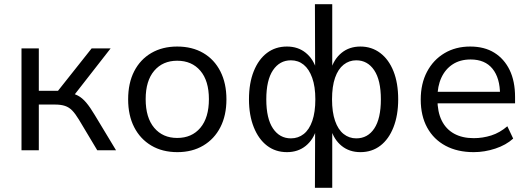

<svg xmlns="http://www.w3.org/2000/svg" viewBox="-20 -720 2538 920"><path d="M83 0V-488H166V-285H258L419 -488H510L325 -251L304 -276Q332 -273 353 -262Q374 -251 393 -228.5Q412 -206 434 -169L536 0H446L358 -147Q341 -175 326 -190.5Q311 -206 291.5 -212.5Q272 -219 244 -219H166V0Z M830 9Q758 9 705 -22.5Q652 -54 623 -110.5Q594 -167 594 -244Q594 -322 623 -378.5Q652 -435 705 -466Q758 -497 829 -497Q901 -497 954 -466Q1007 -435 1036 -378Q1065 -321 1065 -244Q1065 -167 1036 -110.5Q1007 -54 954 -22.5Q901 9 830 9ZM829 -59Q899 -59 940 -107.5Q981 -156 981 -245Q981 -333 940 -381Q899 -429 829 -429Q760 -429 719 -381Q678 -333 678 -245Q678 -156 719 -107.5Q760 -59 829 -59Z M1489 180 1490 -103H1497Q1482 -51 1445 -21Q1408 9 1355 9Q1300 9 1259.5 -22Q1219 -53 1196 -110.5Q1173 -168 1173 -244Q1173 -322 1196 -379Q1219 -436 1259.5 -466.5Q1300 -497 1355 -497Q1408 -497 1445 -467Q1482 -437 1497 -385H1490L1489 -700H1572V-385H1565Q1580 -437 1617 -467Q1654 -497 1707 -497Q1761 -497 1802 -466Q1843 -435 1865.5 -378.5Q1888 -322 1888 -244Q1888 -168 1865.5 -110.5Q1843 -53 1802.5 -22Q1762 9 1707 9Q1654 9 1617 -21Q1580 -51 1565 -103H1572V180ZM1374 -57Q1409 -57 1435.5 -78Q1462 -99 1476.5 -141Q1491 -183 1491 -244Q1491 -305 1476 -347Q1461 -389 1435 -410Q1409 -431 1374 -431Q1320 -431 1288 -383.5Q1256 -336 1256 -244Q1256 -152 1288 -104.5Q1320 -57 1374 -57ZM1687 -57Q1742 -57 1773.5 -104.5Q1805 -152 1805 -244Q1805 -336 1773 -383.5Q1741 -431 1687 -431Q1653 -431 1626.5 -410Q1600 -389 1585.5 -347.5Q1571 -306 1571 -244Q1571 -183 1585.5 -141Q1600 -99 1626.5 -78Q1653 -57 1687 -57Z M2250 9Q2172 9 2115 -21.5Q2058 -52 2027 -108.5Q1996 -165 1996 -243Q1996 -319 2026 -376Q2056 -433 2109.5 -465Q2163 -497 2233 -497Q2301 -497 2348.5 -467.5Q2396 -438 2422 -384.5Q2448 -331 2448 -255V-225H2059V-280H2393L2376 -266Q2376 -346 2340 -390.5Q2304 -435 2235 -435Q2185 -435 2149.5 -412Q2114 -389 2095 -348Q2076 -307 2076 -252V-245Q2076 -184 2096.5 -142.5Q2117 -101 2156 -79.5Q2195 -58 2250 -58Q2293 -58 2334 -71Q2375 -84 2411 -115L2439 -56Q2405 -25 2353.5 -8Q2302 9 2250 9Z"/></svg>

Font: Nunito Sans 11pt
Style: Regular
Weight: 400
Version: Version 3.101;gftools[0.9.27]